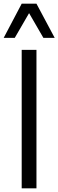

<svg xmlns="http://www.w3.org/2000/svg" viewBox="-20 -1020 316 1040"><path d="M60 -815H0L97.5 -1000H177.5L276.2 -815H215L137.5 -948.8ZM97.5 0V-750H177.5V0Z"/></svg>

Font: Now Alt
Style: Regular
Weight: 400
Designer: Alfredo Marco Pradil
Foundry: Alfredo Marco Pradil
Version: Version 1.002;PS 001.002;hotconv 1.0.88;makeotf.lib2.5.64775